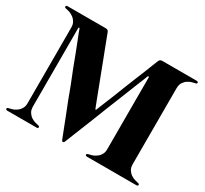

<svg xmlns="http://www.w3.org/2000/svg" viewBox="-138 -874 1145 1074"><g transform="rotate(30 434.5 -337.5)"><path d="M850.6 -15.6Q855.5 -14.6 857.4 -12.7Q859.4 -10.7 859.4 -7.8Q859.4 -7.8 859.4 -6.8Q859.4 -4.9 856.4 -2Q853.5 0 848.6 0Q742.2 0 530.3 0Q525.4 0 522.5 -2Q519.5 -4.9 519.5 -6.8Q519.5 -9.8 521.5 -12.7Q524.4 -14.6 528.3 -15.6Q534.2 -16.6 547.9 -20.5Q560.5 -23.4 573.2 -32.2Q586.9 -40 596.7 -54.7Q607.4 -69.3 607.4 -92.8Q607.4 -247.1 607.4 -556.6Q607.4 -559.6 604.5 -561.5Q601.6 -562.5 598.6 -557.6Q597.7 -555.7 591.8 -539.1Q585 -523.4 574.2 -496.1Q564.5 -469.7 549.8 -434.6Q536.1 -400.4 520.5 -361.3Q504.9 -322.3 488.3 -281.2Q472.7 -240.2 457 -201.2Q441.4 -162.1 427.7 -127.9Q414.1 -93.8 403.3 -67.4Q392.6 -41 386.7 -25.4Q379.9 -9.8 379.9 -8.8Q377 -3.9 372.1 -3.9Q367.2 -3.9 364.3 -8.8Q364.3 -9.8 357.4 -26.4Q350.6 -43.9 339.8 -71.3Q329.1 -99.6 314.5 -136.7Q299.8 -173.8 283.2 -215.8Q267.6 -257.8 251 -301.8Q233.4 -345.7 216.8 -387.7Q201.2 -429.7 186.5 -467.8Q171.9 -504.9 161.1 -533.2Q150.4 -562.5 142.6 -580.1Q135.7 -597.7 135.7 -599.6Q133.8 -603.5 130.9 -603.5Q127.9 -603.5 127.9 -598.6Q127.9 -596.7 127.9 -575.2Q127.9 -552.7 127.9 -516.6Q127.9 -480.5 127.9 -435.5Q127.9 -389.6 127.9 -342.8Q127.9 -259.8 127.9 -92.8Q127.9 -69.3 137.7 -54.7Q147.5 -40 160.2 -32.2Q173.8 -23.4 186.5 -20.5Q200.2 -16.6 206.1 -15.6Q210.9 -14.6 212.9 -12.7Q214.8 -9.8 214.8 -6.8Q214.8 -4.9 211.9 -2Q210 0 204.1 0Q141.6 0 15.6 0Q10.7 0 7.8 -2Q5.9 -4.9 4.9 -6.8Q4.9 -9.8 6.8 -12.7Q9.8 -14.6 13.7 -15.6Q19.5 -16.6 33.2 -20.5Q45.9 -23.4 58.6 -32.2Q72.3 -40 82 -54.7Q92.8 -69.3 92.8 -92.8Q92.8 -255.9 92.8 -582Q92.8 -605.5 82 -620.1Q72.3 -634.8 58.6 -642.6Q45.9 -651.4 33.2 -654.3Q19.5 -658.2 13.7 -659.2Q9.8 -659.2 6.8 -662.1Q4.9 -665 4.9 -668Q5.9 -670.9 7.8 -672.9Q10.7 -674.8 15.6 -674.8Q97.7 -674.8 261.7 -674.8Q276.4 -674.8 281.2 -663.1Q286.1 -650.4 294.9 -627Q303.7 -603.5 315.4 -573.2Q327.1 -543.9 339.8 -509.8Q352.5 -474.6 366.2 -440.4Q378.9 -406.2 391.6 -374Q403.3 -342.8 413.1 -317.4Q422.9 -291 429.7 -274.4Q435.5 -257.8 437.5 -254.9Q438.5 -252 440.4 -252Q442.4 -252 443.4 -253.9Q444.3 -256.8 451.2 -273.4Q457 -289.1 467.8 -314.5Q477.5 -339.8 491.2 -372.1Q503.9 -404.3 517.6 -439.5Q531.2 -473.6 544.9 -507.8Q558.6 -543 571.3 -572.3Q584 -602.5 592.8 -627Q602.5 -650.4 607.4 -663.1Q612.3 -674.8 627.9 -674.8Q702.1 -674.8 848.6 -674.8Q853.5 -674.8 856.4 -672.9Q859.4 -670.9 859.4 -668Q859.4 -665 857.4 -662.1Q855.5 -659.2 850.6 -659.2Q844.7 -658.2 831.1 -654.3Q818.4 -651.4 804.7 -642.6Q792 -634.8 782.2 -620.1Q772.5 -605.5 772.5 -582Q772.5 -418.9 772.5 -92.8Q772.5 -69.3 782.2 -54.7Q792 -40 804.7 -32.2Q818.4 -23.4 831.1 -20.5Q844.7 -16.6 850.6 -15.6Z"/></g></svg>

Font: Mermaid
Style: Bold
Weight: 400
Designer: Scott Simpson
Version: Version 1.001